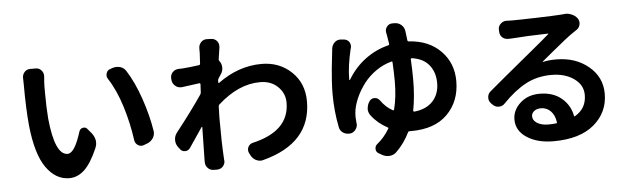

<svg xmlns="http://www.w3.org/2000/svg" viewBox="-51 -1000 4103 1248"><g transform="rotate(-5 2000.0 -376.5)"><path d="M116.2 -660.2Q116.2 -680.7 129.9 -696.3Q144.5 -712.9 167 -712.9Q167 -712.9 168 -712.9H204.1Q226.6 -712.9 241.2 -695.3Q253.9 -680.7 253.9 -661.1Q253.9 -658.2 253.9 -655.3Q250 -616.2 250 -591.8Q250 -569.3 250 -548.8Q250 -457 255.9 -381.8Q279.3 -141.6 362.3 -141.6Q408.2 -141.6 451.2 -280.3Q457 -297.9 474.6 -301.8Q478.5 -302.7 482.4 -302.7Q495.1 -302.7 503.9 -292L530.3 -260.7Q546.9 -239.3 551.8 -213.9Q552.7 -206.1 552.7 -199.2Q552.7 -180.7 544.9 -163.1Q502.9 -66.4 458.5 -24.9Q414.1 16.6 359.4 16.6Q271.5 16.6 209.5 -70.8Q147.5 -158.2 127.9 -346.7Q117.2 -458 117.2 -614.3ZM666 -603.5Q658.2 -614.3 658.2 -627Q658.2 -633.8 660.2 -640.6Q666 -661.1 685.5 -667L702.1 -672.9Q714.8 -676.8 727.5 -676.8Q739.3 -676.8 752 -673.8Q776.4 -666 790 -643.6Q839.8 -565.4 877.9 -454.1Q916 -342.8 931.6 -242.2Q932.6 -236.3 932.6 -231.4Q932.6 -212.9 921.9 -195.3Q908.2 -173.8 883.8 -164.1L860.4 -155.3Q852.5 -152.3 844.7 -152.3Q833 -152.3 822.3 -159.2Q803.7 -170.9 800.8 -192.4Q785.2 -305.7 751 -415.5Q716.8 -525.4 666 -603.5Z M1393.6 -668.9Q1392.6 -662.1 1397.5 -656.2Q1412.1 -637.7 1412.1 -612.3Q1412.1 -589.8 1399.4 -571.3Q1392.6 -561.5 1382.8 -545.9Q1378.9 -540 1377.9 -532.2Q1377.9 -530.3 1377.9 -525.4Q1377.9 -520.5 1377.9 -518.6Q1377.9 -516.6 1379.4 -515.1Q1380.9 -513.7 1382.8 -515.6Q1517.6 -614.3 1668 -614.3Q1784.2 -614.3 1862.8 -539.6Q1941.4 -464.8 1941.4 -346.7Q1941.4 -74.2 1626 8.8Q1617.2 11.7 1608.4 11.7Q1593.8 11.7 1579.1 4.9Q1555.7 -6.8 1544.9 -29.3L1536.1 -45.9Q1532.2 -55.7 1532.2 -65.4Q1532.2 -75.2 1537.1 -85Q1546.9 -103.5 1567.4 -108.4Q1808.6 -164.1 1808.6 -349.6Q1808.6 -410.2 1764.2 -453.6Q1719.7 -497.1 1648.4 -497.1Q1506.8 -497.1 1372.1 -375Q1367.2 -370.1 1367.2 -362.3Q1365.2 -313.5 1365.2 -288.1Q1365.2 -124 1371.1 -31.2Q1371.1 -24.4 1372.1 -12.7Q1373 -9.8 1373 -6.8Q1373 12.7 1359.4 28.3Q1343.8 44.9 1320.3 44.9H1299.8Q1276.4 44.9 1260.7 28.3Q1245.1 11.7 1245.1 -10.7V-28.3Q1246.1 -67.4 1247.1 -134.3Q1248 -201.2 1249 -238.3Q1249 -240.2 1247.6 -240.7Q1246.1 -241.2 1245.1 -240.2Q1198.2 -169.9 1157.2 -110.4Q1144.5 -92.8 1123.5 -92.8Q1102.5 -92.8 1090.8 -110.4L1079.1 -126Q1065.4 -145.5 1065.4 -169.9Q1065.4 -196.3 1082 -217.8Q1183.6 -346.7 1253.9 -450.2Q1257.8 -456.1 1258.8 -462.9L1261.7 -517.6Q1261.7 -520.5 1259.8 -522.5Q1257.8 -524.4 1254.9 -524.4Q1250 -523.4 1139.6 -508.8Q1134.8 -508.8 1131.8 -508.8Q1112.3 -508.8 1097.7 -521.5Q1079.1 -536.1 1076.2 -559.6L1075.2 -571.3Q1075.2 -574.2 1075.2 -577.1Q1075.2 -596.7 1088.9 -611.3Q1104.5 -627.9 1127.9 -628.9Q1140.6 -628.9 1156.2 -629.9Q1197.3 -632.8 1262.7 -641.6Q1269.5 -642.6 1270.5 -650.4Q1274.4 -714.8 1274.4 -718.8Q1274.4 -722.7 1274.4 -733.4Q1274.4 -735.4 1274.4 -750Q1274.4 -772.5 1289.1 -789.1Q1304.7 -805.7 1326.2 -805.7Q1327.1 -805.7 1327.1 -805.7L1357.4 -804.7Q1379.9 -803.7 1394.5 -786.1Q1405.3 -772.5 1405.3 -754.9Q1405.3 -751 1405.3 -746.1Q1399.4 -711.9 1393.6 -668.9Z M2624 -225.6Q2624 -222.7 2626 -220.7Q2627.9 -218.8 2629.9 -218.8Q2709 -226.6 2752 -272.9Q2794.9 -319.3 2794.9 -391.6Q2794.9 -460.9 2757.3 -508.3Q2719.7 -555.7 2644.5 -566.4Q2641.6 -566.4 2639.6 -564.5Q2637.7 -562.5 2637.7 -559.6Q2641.6 -489.3 2641.6 -427.7Q2641.6 -316.4 2624 -225.6ZM2493.2 -745.1Q2492.2 -751 2492.2 -755.9Q2492.2 -771.5 2502 -784.2Q2514.6 -801.8 2536.1 -802.7H2551.8Q2552.7 -802.7 2552.7 -802.7Q2577.1 -802.7 2595.7 -787.1Q2614.3 -771.5 2618.2 -747.1Q2622.1 -714.8 2626 -684.6Q2627 -676.8 2634.8 -676.8Q2764.6 -668.9 2842.3 -589.8Q2919.9 -510.7 2919.9 -393.6Q2919.9 -261.7 2836.9 -178.2Q2753.9 -94.7 2599.6 -94.7Q2592.8 -94.7 2588.9 -94.7Q2582 -95.7 2579.1 -89.8Q2543.9 -17.6 2490.2 34.2Q2471.7 51.8 2445.3 53.7Q2441.4 53.7 2438.5 53.7Q2416 53.7 2396.5 42L2376 30.3Q2358.4 20.5 2358.4 0Q2358.4 -19.5 2374 -31.2Q2419.9 -68.4 2452.1 -123Q2456.1 -128.9 2449.2 -131.8Q2385.7 -165 2343.8 -220.7Q2330.1 -240.2 2330.1 -261.7Q2330.1 -265.6 2331.1 -268.6Q2333 -293.9 2349.6 -315.4Q2361.3 -329.1 2378.9 -329.1Q2380.9 -329.1 2382.8 -329.1Q2402.3 -328.1 2415 -310.5Q2448.2 -263.7 2492.2 -240.2Q2499 -237.3 2501 -244.1Q2521.5 -323.2 2521.5 -428.7Q2521.5 -473.6 2517.6 -550.8Q2516.6 -557.6 2509.8 -555.7Q2455.1 -541 2408.2 -507.8Q2361.3 -474.6 2330.1 -433.6Q2298.8 -392.6 2278.8 -349.6Q2258.8 -306.6 2251 -265.6Q2247.1 -243.2 2247.1 -217.8Q2247.1 -206.1 2250 -177.7Q2251 -173.8 2251 -169.9Q2251 -151.4 2239.3 -135.7Q2225.6 -116.2 2202.1 -113.3Q2198.2 -113.3 2193.4 -113.3Q2173.8 -113.3 2157.2 -124Q2136.7 -137.7 2132.8 -161.1Q2111.3 -266.6 2111.3 -380.9Q2111.3 -418 2114.3 -464.8Q2117.2 -511.7 2120.6 -543.9Q2124 -576.2 2128.9 -619.6Q2133.8 -663.1 2134.8 -672.9Q2134.8 -673.8 2134.8 -674.8Q2138.7 -698.2 2155.3 -713.9Q2170.9 -727.5 2190.4 -727.5Q2193.4 -727.5 2195.3 -727.5L2215.8 -725.6Q2237.3 -723.6 2250 -706.1Q2257.8 -693.4 2257.8 -680.7Q2257.8 -673.8 2255.9 -666Q2254.9 -663.1 2253.9 -661.1Q2227.5 -549.8 2227.5 -466.8Q2227.5 -463.9 2227.5 -460.9Q2227.5 -460 2229 -459.5Q2230.5 -459 2231.4 -460Q2278.3 -539.1 2347.7 -590.8Q2417 -642.6 2500 -663.1Q2506.8 -665 2505.9 -671.9Q2499 -717.8 2496.1 -732.4Q2495.1 -734.4 2493.2 -745.1Z M3491.2 -59.6Q3517.6 -59.6 3542 -62.5Q3548.8 -62.5 3547.9 -70.3Q3542 -115.2 3516.1 -142.1Q3490.2 -168.9 3452.1 -168.9Q3424.8 -168.9 3407.7 -155.3Q3390.6 -141.6 3390.6 -122.1Q3390.6 -94.7 3418.9 -77.1Q3447.3 -59.6 3491.2 -59.6ZM3655.3 -765.6Q3660.2 -766.6 3666 -766.6Q3685.5 -766.6 3703.1 -758.8Q3726.6 -750 3741.2 -730.5Q3751 -716.8 3751 -700.2Q3751 -695.3 3750 -690.4Q3746.1 -668.9 3727.5 -656.2Q3715.8 -648.4 3704.1 -640.6Q3680.7 -625 3645.5 -597.2Q3610.4 -569.3 3556.6 -524.9Q3502.9 -480.5 3491.2 -470.7Q3490.2 -469.7 3490.7 -468.8Q3491.2 -467.8 3492.2 -467.8Q3529.3 -476.6 3578.1 -476.6Q3704.1 -476.6 3789.1 -406.2Q3874 -335.9 3874 -227.5Q3874 -105.5 3781.2 -26.9Q3688.5 51.8 3515.6 51.8Q3411.1 51.8 3342.8 7.3Q3274.4 -37.1 3274.4 -110.4Q3274.4 -171.9 3324.7 -217.8Q3375 -263.7 3452.1 -263.7Q3538.1 -263.7 3593.3 -218.3Q3648.4 -172.9 3662.1 -102.5Q3663.1 -94.7 3668.9 -98.6Q3744.1 -142.6 3744.1 -230.5Q3744.1 -295.9 3685.5 -337.4Q3627 -378.9 3539.1 -378.9Q3445.3 -378.9 3370.6 -338.9Q3295.9 -298.8 3220.7 -220.7Q3205.1 -203.1 3181.6 -203.1Q3180.7 -203.1 3180.7 -203.1Q3158.2 -203.1 3141.6 -219.7L3131.8 -229.5Q3117.2 -245.1 3117.2 -265.6Q3117.2 -292 3136.7 -307.6Q3160.2 -327.1 3236.3 -391.1Q3312.5 -455.1 3339.8 -476.6Q3352.5 -487.3 3432.1 -552.7Q3511.7 -618.2 3541 -644.5Q3543 -645.5 3542 -647Q3541 -648.4 3540 -648.4Q3406.2 -645.5 3307.6 -637.7Q3296.9 -637.7 3284.2 -636.7Q3282.2 -636.7 3279.3 -636.7Q3258.8 -636.7 3243.2 -649.4Q3225.6 -665 3225.6 -687.5L3224.6 -701.2Q3223.6 -724.6 3241.2 -740.2Q3256.8 -754.9 3277.3 -754.9Q3279.3 -754.9 3280.3 -754.9Q3297.9 -753.9 3313.5 -753.9Q3360.4 -753.9 3477.5 -757.3Q3594.7 -760.7 3632.8 -763.7Q3644.5 -764.6 3655.3 -765.6Z"/></g></svg>

Font: Gen Jyuu Gothic Monospace Bold
Style: Bold
Weight: 700
Designer: [Source Han Sans]
Ryoko NISHIZUKA  (kana & ideographs); Paul D. Hunt (Latin, Greek & Cyrillic); Wenlong ZHANG  (bopomofo
Version: Version 1.002.20150607